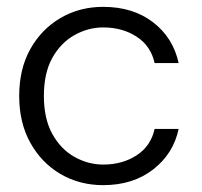

<svg xmlns="http://www.w3.org/2000/svg" viewBox="-20 -528 588 560"><path d="M281 12Q212 12 156.5 -20.5Q101 -53 68.5 -111.5Q36 -170 36 -248Q36 -327 68.5 -385Q101 -443 156.5 -475.5Q212 -508 281 -508Q368 -508 426.5 -463Q485 -418 501 -344H431Q420 -394 378.5 -421Q337 -448 281 -448Q237 -448 197 -425.5Q157 -403 132.5 -359Q108 -315 108 -248Q108 -182 132.5 -137.5Q157 -93 197 -70.5Q237 -48 281 -48Q337 -48 378.5 -75Q420 -102 431 -152H501Q486 -80 427 -34Q368 12 281 12Z"/></svg>

Font: Host Grotesk Light Light
Style: Regular
Weight: 300
Version: Version 1.003